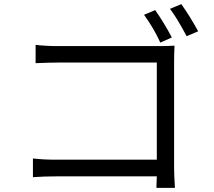

<svg xmlns="http://www.w3.org/2000/svg" viewBox="-20 -874 1040 933"><path d="M759 -667Q729 -734 680 -802L734 -825Q777 -764 815 -692ZM826 -58Q826 -25 830 39H740L742 -17H253Q194 -17 140 -13V-104Q190 -98 251 -98H742V-570H263Q222 -570 153 -567V-656Q203 -650 262 -650H754Q790 -650 828 -652Q826 -606 826 -574ZM861 -854Q903 -795 943 -722L887 -698Q838 -790 806 -831Z"/></svg>

Font: Source Han Sans K Regular
Style: Regular
Weight: 400
Designer: Ryoko NISHIZUKA  (kana & ideographs); Paul D. Hunt (Latin, Greek & Cyrillic); Wenlong ZHANG  (bopomofo); Sandoll Communi
Foundry: Adobe Systems Incorporated
Version: Version 1.00 July 18, 2014, initial release